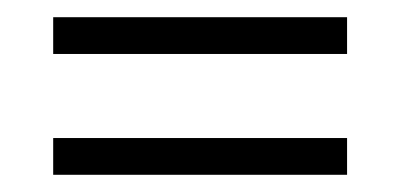

<svg xmlns="http://www.w3.org/2000/svg" viewBox="-20 -309 463 222"><path d="M381.3 -289.1V-246.6H41.5V-289.1ZM381.3 -149.4V-106.9H41.5V-149.4Z"/></svg>

Font: Lateef ExtraLight
Style: Regular
Weight: 200
Designer: SIL International
Foundry: SIL International
Version: Version 4.200